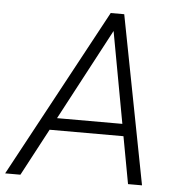

<svg xmlns="http://www.w3.org/2000/svg" viewBox="-90 -759 748 808"><g transform="rotate(5 283.5 -355.5)"><path d="M-38.6 0 345.2 -710.9H402.3L539.6 0H480.5L443.8 -199.2H131.8L25.9 0ZM158.7 -250.5H434.6L363.8 -636.7Z"/></g></svg>

Font: Mardoto Light
Style: Italic
Weight: 300
Italic angle: -12°
Designer: Christian Robertson, Vahan Hovhannisyan
Foundry: Google
Version: Version 1.000